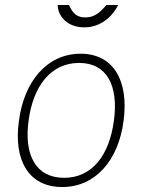

<svg xmlns="http://www.w3.org/2000/svg" viewBox="-20 -742 573 772"><path d="M455 -722H408C391 -704 369 -672 323 -672C274 -672 266 -709 257 -722H212C212 -681 247 -632 319 -632C395 -632 440 -689 455 -722ZM230 10C365 10 457 -99 477 -257C498 -415 438 -526 304 -526C169 -526 76 -414 56 -255C34 -98 95 10 230 10ZM238 -27C123 -27 76 -120 95 -257C113 -395 184 -489 298 -489C411 -489 457 -396 438 -257C420 -119 351 -27 238 -27Z"/></svg>

Font: United Sans Thin
Style: Italic
Weight: 100
Italic angle: -8°
Designer: Pablo Impallari, Rodrigo Fuenzalida (Modified by Dan O. Williams)
Version: Version 1.000;PS 001.000;hotconv 1.0.88;makeotf.lib2.5.64775